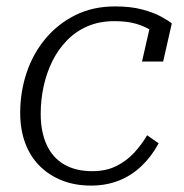

<svg xmlns="http://www.w3.org/2000/svg" viewBox="-20 -567 574 599"><path d="M268 -33Q311 -33 343 -49Q375 -65 398.5 -90.5Q422 -116 439 -145L475 -120Q453 -79 421.5 -49Q390 -19 350.5 -3.5Q311 12 264 12Q214 12 173.5 -4Q133 -20 103.5 -49.5Q74 -79 58.5 -121Q43 -163 43 -215Q43 -280 63 -340Q83 -400 122 -446.5Q161 -493 215.5 -520Q270 -547 339 -547Q388 -547 423.5 -537.5Q459 -528 482 -515.5Q505 -503 516 -494L489 -375H423L450 -493Q462 -489 468.5 -483Q475 -477 478.5 -470Q482 -463 482 -456Q482 -449 480 -444Q470 -459 451 -472Q432 -485 404 -493Q376 -501 337 -501Q290 -501 253 -485Q216 -469 188.5 -440.5Q161 -412 143 -375.5Q125 -339 116 -297Q107 -255 107 -212Q107 -156 125.5 -115.5Q144 -75 180 -54Q216 -33 268 -33Z"/></svg>

Font: Roboto Serif ExtraLight
Style: Italic
Weight: 250
Italic angle: -10°
Designer: Greg Gazdowicz
Foundry: Commercial Type
Version: Version 1.008